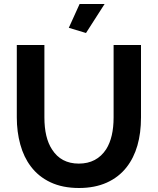

<svg xmlns="http://www.w3.org/2000/svg" viewBox="-20 -935 790 960"><path d="M378 -915 324 -796 410 -770 503 -915ZM240 -188Q202 -246 202 -348V-710H64V-348Q64 -276 81.5 -212.5Q99 -149 134 -103Q172 -52 232.5 -23.5Q293 5 375 5Q454 5 514 -22Q574 -49 613 -99Q685 -191 685 -348V-710H548V-348Q548 -248 511 -189Q464 -117 374 -117Q285 -117 240 -188Z"/></svg>

Font: RT Raleway Bold
Style: Regular
Weight: 400
Designer: Matt McInerney, Pablo Impallari, Rodrigo Fuenzalida — Edited by Milan Moffatt in April 2016
Foundry: Matt McInerney, Pablo Impallari, Rodrigo Fuenzalida — Edited by Milan Moffatt in April 2016
Version: Version 3.001